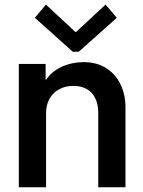

<svg xmlns="http://www.w3.org/2000/svg" viewBox="-20 -792 606 812"><path d="M59.6 -521.5H172.9V-455.1H175.3Q199.7 -490.7 241.5 -509.8Q283.2 -528.8 333 -529.3Q390.6 -529.3 430.7 -502.9Q470.7 -476.6 490.7 -433.1Q510.7 -389.6 510.7 -337.9V0H395.5V-312.5Q395.5 -369.1 367.7 -398.9Q339.8 -428.7 290 -428.7Q257.3 -428.7 231.2 -415Q205.1 -401.4 189.9 -375.2Q174.8 -349.1 174.8 -312.5V0H59.6ZM298.3 -657.2H302.2L426.3 -772.5L474.1 -716.8L313 -573.2H287.6L127.4 -716.8L174.3 -772.5Z"/></svg>

Font: Reddit Sans Strawberry SemiBold
Style: Regular
Weight: 600
Designer: Stephen Hutchings
Foundry: Reddit
Version: Version 1.013